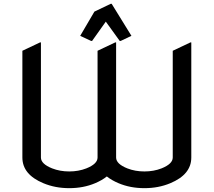

<svg xmlns="http://www.w3.org/2000/svg" viewBox="-20 -980 1124 1010"><path d="M97.7 -712.9 190.4 -756.8H195.3V-151.4Q195.3 -117.7 254.4 -94.2Q295.4 -78.1 344.2 -78.1Q393.1 -78.1 434.1 -94.2Q493.2 -117.7 493.2 -151.4V-712.9L585.9 -756.8H590.8V-151.4Q590.8 -117.7 649.9 -94.2Q690.9 -78.1 739.7 -78.1Q788.6 -78.1 829.6 -94.2Q888.7 -117.7 888.7 -151.4V-712.9L981.4 -756.8H986.3V-151.4Q986.3 -62 875.5 -16.1Q813.5 9.8 739.7 9.8Q665.5 9.8 604 -16.1Q566.9 -31.7 542 -51.8Q517.1 -31.7 480 -16.1Q418.5 9.8 344.2 9.8Q270.5 9.8 208.5 -16.1Q97.7 -62 97.7 -151.4ZM401.9 -791.5 476.6 -918.9 562.5 -960H567.4L671.4 -791.5L614.7 -764.6H609.9L536.6 -866.2L464.4 -764.6H459.5Z"/></svg>

Font: Nova Flat
Style: Book
Weight: 400
Version: Version 2.000